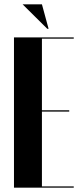

<svg xmlns="http://www.w3.org/2000/svg" viewBox="-20 -873 385 893"><path d="M323 -699V-693H175V-360H302V-354H175V-6H323V0H45V-699ZM200 -739 85 -853H175L206 -739Z"/></svg>

Font: Moniqa Black Display
Style: Regular
Weight: 900
Designer: Rajesh Rajput
Foundry: Rajesh Rajput
Version: Version 1.000